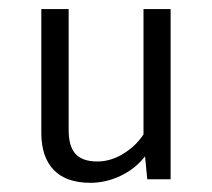

<svg xmlns="http://www.w3.org/2000/svg" viewBox="-20 -394 466 422"><path d="M130.9 -108.4Q130.9 -72.3 146 -55.7Q161.1 -39.1 193.8 -39.1Q223.6 -39.1 251.2 -56.2Q278.8 -73.2 295.4 -98.6V-374H355V0H303.7L298.8 -50.3Q276.9 -22.5 244.6 -7.3Q212.4 7.8 178.7 7.8Q125.5 7.8 98.1 -20.5Q70.8 -48.8 70.8 -102.1V-374H130.9Z"/></svg>

Font: Amiri Typewriter
Style: Regular
Weight: 400
Monospace: yes
Designer: Khaled Hosny
Version: Version 1.1